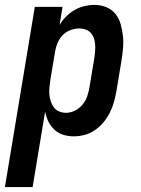

<svg xmlns="http://www.w3.org/2000/svg" viewBox="-53 -548 573 783"><path d="M-33 215 89 -520H202L190 -446Q201 -465 216.5 -480.5Q232 -496 251 -507Q270 -518 291 -523Q312 -528 332 -528Q358 -528 381 -518.5Q404 -509 418.5 -490.5Q433 -472 439.5 -448Q446 -424 448.5 -399.5Q451 -375 448.5 -349Q446 -323 442 -298L422 -178Q418 -155 412 -133Q406 -111 395.5 -90Q385 -69 370 -50.5Q355 -32 335 -18Q315 -4 292.5 2Q270 8 248 8Q225 8 204.5 1.5Q184 -5 168.5 -19.5Q153 -34 144 -53Q135 -72 131 -93L80 215ZM216 -88Q235 -88 253 -97Q271 -106 284 -122Q297 -138 303 -156.5Q309 -175 312 -193L332 -313Q334 -327 335 -340.5Q336 -354 335 -367Q334 -380 330 -392Q326 -404 317.5 -413.5Q309 -423 296.5 -427.5Q284 -432 271 -432Q253 -432 235 -425.5Q217 -419 203.5 -405.5Q190 -392 182.5 -374.5Q175 -357 172 -340L152 -220Q150 -205 148.5 -190Q147 -175 148.5 -161Q150 -147 154.5 -133.5Q159 -120 167 -109.5Q175 -99 188.5 -93.5Q202 -88 216 -88Z"/></svg>

Font: Iosevka SS18
Style: Bold Italic
Weight: 700
Italic angle: -9°
Monospace: yes
Designer: Belleve Invis
Foundry: Belleve Invis
Version: Version 25.1.1; ttfautohint (v1.8.4)